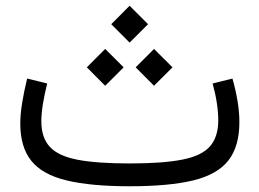

<svg xmlns="http://www.w3.org/2000/svg" viewBox="-20 -649 904 669"><path d="M789.9 -375.3 720.8 -358.1Q730.3 -324.1 735.4 -290.8Q740.5 -257.6 740.5 -230Q740.5 -172.3 711.9 -139.4Q683.3 -106.4 615.9 -93Q548.4 -79.5 432.1 -79.5Q317.8 -79.5 250.4 -92.4Q182.9 -105.3 153.5 -137.5Q124 -169.6 124 -227Q124 -252.9 129.6 -287.2Q135.3 -321.6 144.4 -358.1L74.6 -375.3Q63.8 -331.6 57.3 -291.4Q50.7 -251.3 50.7 -218.4Q50.7 -136.2 89.4 -88.3Q128 -40.5 212.2 -20.3Q296.4 0 432.1 0Q569.4 0 653.3 -20.4Q737.2 -40.8 775.7 -89.8Q814.1 -138.7 814.1 -223.7Q814.1 -258.4 807.6 -297.2Q801.2 -336 789.9 -375.3ZM367.6 -564.7 431.6 -500.6 495.9 -564.7 431.6 -628.9ZM452.7 -414.4 516.7 -350.2 581 -414.4 516.7 -478.5ZM282.5 -414.4 346.5 -350.2 410.8 -414.4 346.5 -478.5Z"/></svg>

Font: Estedad VF
Style: Regular
Weight: 100
Designer: Amin Abedi
Version: Version 7.3